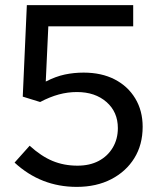

<svg xmlns="http://www.w3.org/2000/svg" viewBox="-20 -720 622 751"><path d="M280 11Q140 11 37 -84L96 -150Q141 -109 185.5 -90.5Q230 -72 283 -72Q331 -72 366 -90.5Q401 -109 421 -142.5Q441 -176 441 -219Q441 -282 396.5 -321Q352 -360 281 -360Q245 -360 210 -350.5Q175 -341 137 -321L69 -342L85 -700H501V-617H169L159 -401Q198 -421 233.5 -428.5Q269 -436 307 -436Q377 -436 428.5 -409.5Q480 -383 509 -335Q538 -287 538 -224Q538 -154 505.5 -101.5Q473 -49 415 -19Q357 11 280 11Z"/></svg>

Font: Red Hat Display Medium
Style: Regular
Weight: 500
Designer: Pentagram, MCKL
Foundry: Pentagram, MCKL
Version: Version 1.023